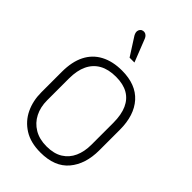

<svg xmlns="http://www.w3.org/2000/svg" viewBox="-219 -781 866 866"><g transform="rotate(45 214.5 -348.0)"><path d="M187 -686Q184 -694 178 -699.5Q172 -705 164.5 -706Q157 -707 149 -703Q143 -699 140 -692Q137 -685 138.5 -677.5Q140 -670 144 -663L199 -577H230ZM398 -185V-316Q398 -408 351.5 -460Q305 -512 216 -512Q157 -512 114.5 -489.5Q72 -467 50 -423.5Q28 -380 28 -316V-185Q28 -131 49 -87Q70 -43 112 -16.5Q154 10 217 10Q308 10 353 -43.5Q398 -97 398 -185ZM355 -317V-178Q355 -134 340 -100.5Q325 -67 294.5 -48Q264 -29 217 -29Q171 -29 138.5 -48.5Q106 -68 89 -101.5Q72 -135 72 -178V-317Q72 -368 88.5 -402.5Q105 -437 137 -455Q169 -473 217 -473Q263 -473 293.5 -455.5Q324 -438 339.5 -403.5Q355 -369 355 -317Z"/></g></svg>

Font: Advent Pro Light
Style: Regular
Weight: 300
Version: Version 3.000